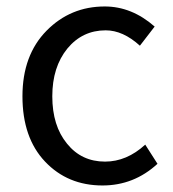

<svg xmlns="http://www.w3.org/2000/svg" viewBox="-20 -564 537 597"><path d="M298.8 12.7Q190.4 12.7 120.1 -61.5Q49.8 -135.7 49.8 -264.6Q49.8 -392.6 125 -468.8Q199.2 -543.9 305.7 -543.9Q389.6 -543.9 460.9 -481.4L415 -421.9Q362.3 -469.7 308.6 -469.7Q236.3 -469.7 189.5 -413.1Q142.6 -355.5 142.6 -264.6Q142.6 -172.9 188.5 -117.2Q233.4 -61.5 306.6 -61.5Q374 -61.5 431.6 -114.3L469.7 -54.7Q396.5 12.7 298.8 12.7Z"/></svg>

Font: Noto Traditional Nushu
Style: Regular
Weight: 400
Designer: LIU Zhao
Foundry: Z&Z Studio
Version: Version 1.001; ttfautohint (v1.8.3) -l 8 -r 50 -G 200 -x 14 